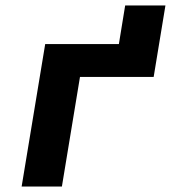

<svg xmlns="http://www.w3.org/2000/svg" viewBox="-20 -681 640 701"><path d="M59 0 145 -520H414L437 -661H584L541 -400H272L206 0Z"/></svg>

Font: Iosevka Aile Heavy Oblique
Style: Regular
Weight: 900
Italic angle: -9°
Designer: Belleve Invis
Foundry: Belleve Invis
Version: Version 31.1.0; ttfautohint (v1.8.4)